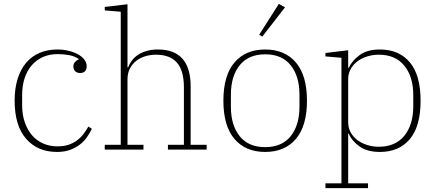

<svg xmlns="http://www.w3.org/2000/svg" viewBox="-20 -777 2262 997"><path d="M276 12Q175 12 115.5 -56.5Q56 -125 56 -254Q56 -319 72 -369Q88 -419 117 -452.5Q146 -486 187 -503Q228 -520 278 -520Q310 -520 337.5 -513Q365 -506 385.5 -494.5Q406 -483 418 -467.5Q430 -452 430 -434Q430 -398 396 -398Q379 -398 370 -407.5Q361 -417 361 -432Q361 -445 369 -454.5Q377 -464 389 -469V-471Q368 -485 340 -490.5Q312 -496 280 -496Q236 -496 202 -480.5Q168 -465 144 -437Q120 -409 107.5 -370Q95 -331 95 -284V-230Q95 -182 108.5 -142.5Q122 -103 146 -75Q170 -47 204 -32Q238 -17 279 -17Q312 -17 336.5 -25.5Q361 -34 380 -48Q399 -62 413.5 -81Q428 -100 439 -120L457 -108Q447 -87 432 -65.5Q417 -44 395.5 -27Q374 -10 344.5 1Q315 12 276 12Z M524 -25H607V-716L524 -723V-741L642 -755V-427H645Q652 -445 664.5 -462Q677 -479 695.5 -491.5Q714 -504 740 -512Q766 -520 800 -520Q970 -520 970 -328V-25H1053V0H852V-25H935V-323Q935 -411 898.5 -452Q862 -493 790 -493Q761 -493 734.5 -485Q708 -477 687.5 -461Q667 -445 654.5 -421Q642 -397 642 -364V-25H725V0H524Z M1357 -13Q1444 -13 1489.5 -70Q1535 -127 1535 -222V-286Q1535 -381 1489.5 -438Q1444 -495 1357 -495Q1270 -495 1224.5 -438Q1179 -381 1179 -286V-222Q1179 -127 1224.5 -70Q1270 -13 1357 -13ZM1357 12Q1255 12 1197.5 -55.5Q1140 -123 1140 -254Q1140 -385 1197.5 -452.5Q1255 -520 1357 -520Q1459 -520 1516.5 -452.5Q1574 -385 1574 -254Q1574 -123 1516.5 -55.5Q1459 12 1357 12ZM1326 -597 1428 -757 1460 -739 1342 -587Z M1670 175H1753V-477L1670 -484V-502L1788 -516V-425H1791Q1808 -462 1847.5 -491Q1887 -520 1953 -520Q2052 -520 2108 -453.5Q2164 -387 2164 -254Q2164 -121 2108 -54.5Q2052 12 1953 12Q1887 12 1847 -16.5Q1807 -45 1791 -83H1788V175H1891V200H1670ZM1947 -15Q2033 -15 2079.5 -72Q2126 -129 2126 -226V-282Q2126 -379 2079.5 -436Q2033 -493 1947 -493Q1916 -493 1887 -484Q1858 -475 1836 -458.5Q1814 -442 1801 -418.5Q1788 -395 1788 -366V-142Q1788 -113 1801 -89.5Q1814 -66 1836 -49.5Q1858 -33 1887 -24Q1916 -15 1947 -15Z"/></svg>

Font: IBM Plex Serif ExtraLight
Style: Regular
Weight: 200
Designer: Mike Abbink, Paul van der Laan, Pieter van Rosmalen
Foundry: Bold Monday
Version: Version 2.5